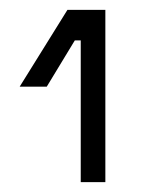

<svg xmlns="http://www.w3.org/2000/svg" viewBox="-20 -720 286 390"><path d="M144 -350V-638H132L75 -544H20L117 -700H194V-350Z"/></svg>

Font: Space 7353
Style: Regular
Weight: 400
Designer: Christine Claussen + Ruben Lyon  (Space 7353)
Version: Version 1.000;FEAKit 1.0